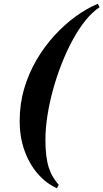

<svg xmlns="http://www.w3.org/2000/svg" viewBox="-20 -820 544 1010"><path d="M279.5 170Q223 145 178.8 94.2Q134.5 43.5 109 -27.5Q83.5 -98.5 83.5 -185Q83.5 -273 107.2 -353.8Q131 -434.5 172.2 -505Q213.5 -575.5 266.5 -633.2Q319.5 -691 378 -733.5Q436.5 -776 494.5 -800L504 -782Q465.5 -757 429.5 -712.2Q393.5 -667.5 361.8 -608.8Q330 -550 303.8 -483Q277.5 -416 258.5 -346.5Q239.5 -277 229.2 -210Q219 -143 219 -85Q219 -37.5 223.5 -1.2Q228 35 237 62.5Q246 90 259.2 111.8Q272.5 133.5 289 152.5Z"/></svg>

Font: Bodoni Moda 11pt
Style: Bold Italic
Weight: 700
Italic angle: -13°
Designer: Owen Earl
Foundry: indestructible type
Version: Version 2.004